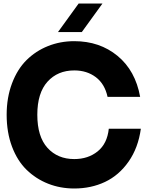

<svg xmlns="http://www.w3.org/2000/svg" viewBox="-20 -1061 832 1096"><path d="M565 -1041 447 -878H311L429 -1041ZM601 -326H784Q769 -217 714 -138.5Q659 -60 579.5 -22.5Q500 15 404 15Q324 15 254.5 -12.5Q185 -40 132 -91.5Q79 -143 48.5 -224Q18 -305 18 -406Q18 -504 48.5 -585Q79 -666 131.5 -718Q184 -770 254 -798Q324 -826 404 -826Q549 -826 651 -742Q753 -658 780 -508H594Q578 -582 527 -620.5Q476 -659 404 -659Q309 -659 251 -594.5Q193 -530 193 -406Q193 -281 251 -217Q309 -153 404 -153Q483 -153 537.5 -197Q592 -241 601 -326Z"/></svg>

Font: Neutral Face
Style: Bold
Weight: 700
Designer: Vadym Aksieiev
Version: Version 1.039;Fontself Maker 3.5.7